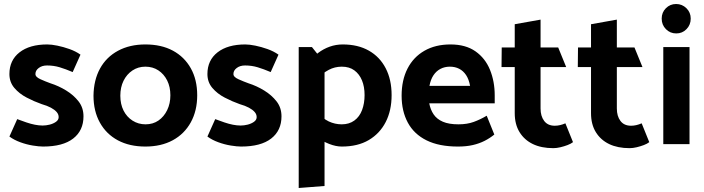

<svg xmlns="http://www.w3.org/2000/svg" viewBox="-20 -720 3518 959"><path d="M27 -38Q50 -21 81.5 -9.5Q113 2 144 7Q175 12 195 12Q294 12 345.5 -28Q397 -68 397 -139Q397 -182 372.5 -213.5Q348 -245 310.5 -268Q273 -291 232 -304Q207 -313 181.5 -324.5Q156 -336 157 -351Q157 -368 173.5 -380.5Q190 -393 215 -393Q248 -393 278 -384Q308 -375 343 -360L382 -447Q358 -464 327 -475Q296 -486 266.5 -492Q237 -498 216 -498Q128 -498 77.5 -458.5Q27 -419 27 -350Q27 -310 51.5 -281Q76 -252 113.5 -232.5Q151 -213 188 -200Q216 -192 234.5 -182Q253 -172 263 -160.5Q273 -149 273 -135Q273 -121 259.5 -111.5Q246 -102 228 -97.5Q210 -93 193 -93Q175 -93 154.5 -97Q134 -101 112 -108.5Q90 -116 66 -125Z M706 12Q627 12 569 -19Q511 -50 479 -107.5Q447 -165 447 -242Q448 -320 479.5 -377.5Q511 -435 569.5 -466.5Q628 -498 706 -498Q786 -498 843.5 -467Q901 -436 933 -379Q965 -322 965 -244Q965 -167 933 -109Q901 -51 843 -19.5Q785 12 706 12ZM707 -99Q744 -99 771.5 -118Q799 -137 815 -170Q831 -203 831 -244Q831 -286 815 -318Q799 -350 771 -368.5Q743 -387 706 -387Q670 -387 641.5 -368Q613 -349 597 -316.5Q581 -284 581 -242Q581 -200 597 -168Q613 -136 642 -117.5Q671 -99 707 -99Z M1016 -38Q1039 -21 1070.5 -9.5Q1102 2 1133 7Q1164 12 1184 12Q1283 12 1334.5 -28Q1386 -68 1386 -139Q1386 -182 1361.5 -213.5Q1337 -245 1299.5 -268Q1262 -291 1221 -304Q1196 -313 1170.5 -324.5Q1145 -336 1146 -351Q1146 -368 1162.5 -380.5Q1179 -393 1204 -393Q1237 -393 1267 -384Q1297 -375 1332 -360L1371 -447Q1347 -464 1316 -475Q1285 -486 1255.5 -492Q1226 -498 1205 -498Q1117 -498 1066.5 -458.5Q1016 -419 1016 -350Q1016 -310 1040.5 -281Q1065 -252 1102.5 -232.5Q1140 -213 1177 -200Q1205 -192 1223.5 -182Q1242 -172 1252 -160.5Q1262 -149 1262 -135Q1262 -121 1248.5 -111.5Q1235 -102 1217 -97.5Q1199 -93 1182 -93Q1164 -93 1143.5 -97Q1123 -101 1101 -108.5Q1079 -116 1055 -125Z M1601 209V-406L1538 -485H1472V219ZM1557 -323Q1592 -355 1622 -371Q1652 -387 1687 -387Q1725 -387 1750 -368.5Q1775 -350 1788 -318.5Q1801 -287 1801 -245Q1801 -204 1788.5 -170.5Q1776 -137 1750 -118Q1724 -99 1687 -99Q1653 -99 1622 -113.5Q1591 -128 1557 -167L1520 -79Q1535 -56 1563 -35Q1591 -14 1624.5 -1Q1658 12 1687 12Q1767 12 1822 -20.5Q1877 -53 1906.5 -110.5Q1936 -168 1936 -245Q1936 -322 1906.5 -379Q1877 -436 1822.5 -467Q1768 -498 1692 -498Q1658 -498 1627 -487Q1596 -476 1569.5 -456Q1543 -436 1520 -408Z M2451 -204V-244Q2451 -313 2427.5 -371Q2404 -429 2355 -463.5Q2306 -498 2230 -498Q2155 -498 2100 -466.5Q2045 -435 2015.5 -377.5Q1986 -320 1986 -242Q1986 -165 2017 -107.5Q2048 -50 2110.5 -19Q2173 12 2267 12Q2309 12 2341.5 4.5Q2374 -3 2400.5 -16.5Q2427 -30 2449 -48L2411 -142Q2379 -123 2346 -111Q2313 -99 2270 -99Q2222 -99 2192 -112Q2162 -125 2146 -148.5Q2130 -172 2124 -204ZM2125 -291Q2131 -323 2145 -344Q2159 -365 2180 -376Q2201 -387 2227 -387Q2253 -387 2273.5 -376.5Q2294 -366 2308 -345Q2322 -324 2328 -291Z M2768 -483H2680V-622L2551 -599V-483H2486L2485 -385H2551V-155Q2551 -99 2575 -60Q2599 -21 2641.5 -0.5Q2684 20 2744 20Q2760 20 2779 15.5Q2798 11 2815 4.5Q2832 -2 2842 -10L2804 -104Q2790 -98 2777 -95Q2764 -92 2751 -92Q2716 -92 2698 -116Q2680 -140 2680 -178V-385H2808Z M3149 -483H3061V-622L2932 -599V-483H2867L2866 -385H2932V-155Q2932 -99 2956 -60Q2980 -21 3022.5 -0.5Q3065 20 3125 20Q3141 20 3160 15.5Q3179 11 3196 4.5Q3213 -2 3223 -10L3185 -104Q3171 -98 3158 -95Q3145 -92 3132 -92Q3097 -92 3079 -116Q3061 -140 3061 -178V-385H3189Z M3424 0V-485H3293V0ZM3358 -553Q3388 -553 3409 -574.5Q3430 -596 3430 -627Q3430 -658 3408.5 -679Q3387 -700 3357 -700Q3327 -700 3306 -679Q3285 -658 3285 -627Q3285 -596 3306 -574.5Q3327 -553 3358 -553Z"/></svg>

Font: Catamaran
Style: Bold
Weight: 700
Designer: Pria Ravichandran
Version: Version 2.000